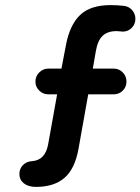

<svg xmlns="http://www.w3.org/2000/svg" viewBox="-20 -726 551 753"><path d="M121 7Q91 7 73.5 -7Q56 -21 56 -44Q56 -64 70 -78.5Q84 -93 106 -94Q158 -98 169 -161L204 -356H170Q149 -356 134 -370.5Q119 -385 119 -406Q119 -427 134 -442Q149 -457 170 -457H221L239 -551Q254 -629 294.5 -667.5Q335 -706 414 -706Q440 -706 466 -703Q485 -701 498 -686.5Q511 -672 511 -652Q511 -631 496.5 -616.5Q482 -602 461 -602Q460 -602 451.5 -603Q443 -604 437 -604Q402 -604 382.5 -585.5Q363 -567 356 -526L344 -457H425Q447 -457 461.5 -442Q476 -427 476 -406Q476 -385 461.5 -370.5Q447 -356 425 -356H326L288 -143Q274 -64 233 -28.5Q192 7 121 7Z"/></svg>

Font: Quicksand
Style: Bold Italic
Weight: 700
Italic angle: -12°
Designer: Andrew Paglinawan
Foundry: Andrew Paglinawan
Version: 1.002